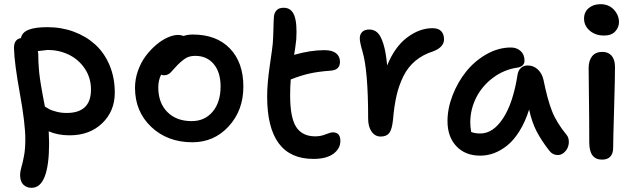

<svg xmlns="http://www.w3.org/2000/svg" viewBox="-20 -688 3043 918"><path d="M130.9 210Q106.9 210 91.6 194.8Q76.2 179.7 76.2 148.9Q76.2 131.8 82.5 110.6Q88.9 89.4 95 56.4Q101.1 23.4 101.1 -22Q101.1 -97.2 75 -241Q48.8 -384.8 46.9 -457Q46.4 -478.5 54.9 -491Q63.5 -503.4 80.1 -505.9Q85 -532.7 116 -545.4Q147 -558.1 207 -558.1Q274.4 -558.1 333 -536.4Q391.6 -514.6 435.1 -475.3Q478.5 -436 503.7 -376.5Q528.8 -316.9 528.8 -245.1Q528.8 -156.7 468.8 -98.9Q408.7 -41 313 -41Q256.3 -41 212.9 -60.1Q214.8 -23.9 214.8 -4.9Q214.8 210 130.9 210ZM163.1 -423.8Q163.1 -409.2 163.6 -395Q164.1 -380.9 165.5 -364.7Q167 -348.6 167.7 -338.4Q168.5 -328.1 171.4 -309.6Q174.3 -291 175.3 -284.2Q176.3 -277.3 180.2 -256.1Q184.1 -234.9 184.6 -231.2Q185.1 -227.5 189.9 -203.4Q194.8 -179.2 194.8 -178.2Q210.9 -168.5 218.8 -164.3Q226.6 -160.2 249.3 -154.1Q272 -147.9 298.8 -147.9Q415 -147.9 415 -259.8Q415 -315.9 385.5 -359.9Q356 -403.8 309.1 -426.5Q262.2 -449.2 208 -449.2Q202.6 -449.2 161.1 -443.8Q163.1 -432.1 163.1 -423.8Z M899.9 -7.8Q780.8 -7.8 703.1 -81.3Q625.5 -154.8 625.5 -268.1Q625.5 -309.6 639.6 -349.6Q653.8 -389.6 676.5 -419.9Q699.2 -450.2 726.6 -473.4Q753.9 -496.6 781.5 -508.8Q809.1 -521 831.5 -521Q844.7 -521 857.9 -516.1Q877.9 -522.9 901.9 -522.9Q1015.1 -522.9 1079.3 -456.1Q1143.6 -389.2 1143.6 -273.9Q1143.6 -160.6 1073.7 -84.2Q1003.9 -7.8 899.9 -7.8ZM736.8 -270Q736.8 -196.3 780 -152.6Q823.2 -108.9 896.5 -108.9Q959 -108.9 996.8 -154.1Q1034.7 -199.2 1034.7 -274.9Q1034.7 -342.3 1002 -381.6Q969.2 -420.9 913.6 -420.9Q887.2 -420.9 869.6 -410.6Q852.1 -400.4 828.6 -377Q820.8 -369.1 810.5 -357.4Q800.3 -345.7 795.4 -340.8Q790.5 -335.9 782.5 -332Q774.4 -328.1 764.6 -328.1Q756.3 -328.1 750.5 -331.1Q736.8 -304.2 736.8 -270Z M1478.5 71.8Q1257.3 71.8 1257.3 -227.1Q1257.3 -288.6 1270 -375Q1282.7 -461.4 1284.2 -480Q1286.6 -512.7 1287.4 -552.2Q1288.1 -591.8 1289.6 -606Q1290.5 -625.5 1301.8 -638.2Q1313 -650.9 1336.4 -650.9Q1372.6 -650.9 1387 -614.3Q1401.4 -577.6 1396.5 -499Q1392.1 -459 1386.2 -425.8Q1464.4 -448.2 1531.2 -448.2Q1568.4 -448.2 1586.9 -433.3Q1605.5 -418.5 1605.5 -392.1Q1605.5 -353 1560.5 -350.1Q1500.5 -345.7 1458.7 -336.2Q1417 -326.7 1370.1 -308.1Q1367.2 -273.4 1367.2 -231.9Q1367.2 -125.5 1396.2 -80.8Q1425.3 -36.1 1487.3 -36.1Q1513.7 -36.1 1537.1 -45.7Q1560.5 -55.2 1571.3 -55.2Q1607.4 -55.2 1607.4 -14.2Q1607.4 22.5 1574.2 47.1Q1541 71.8 1478.5 71.8Z M1800.3 -35.2Q1772.9 -35.2 1756.6 -58.8Q1740.2 -82.5 1740.2 -121.1Q1740.2 -350.1 1713.4 -440.9Q1700.2 -485.8 1700.2 -504.9Q1700.2 -523.9 1711.9 -535.4Q1723.6 -546.9 1746.1 -546.9Q1768.6 -546.9 1784.7 -532Q1800.8 -517.1 1813 -478.3Q1825.2 -439.5 1831.1 -375Q1867.2 -463.9 1926.3 -508.5Q1985.4 -553.2 2047.4 -553.2Q2076.2 -553.2 2089.6 -538.8Q2103 -524.4 2103 -500Q2103 -462.9 2052.2 -442.9Q2002 -427.2 1966.1 -397.2Q1930.2 -367.2 1908.7 -323.5Q1887.2 -279.8 1876 -231Q1864.7 -182.1 1859.4 -118.2Q1854.5 -69.3 1841.3 -52.2Q1828.1 -35.2 1800.3 -35.2Z M2275.9 56.2Q2204.6 56.2 2162.1 11.2Q2119.6 -33.7 2119.6 -108.9Q2119.6 -169.9 2144.3 -233.2Q2168.9 -296.4 2209.5 -346.7Q2250 -397 2306.6 -429Q2363.3 -460.9 2422.9 -460.9Q2450.7 -460.9 2469.2 -444.1Q2487.8 -427.2 2487.8 -397.9Q2487.8 -384.8 2479.5 -376.2Q2471.2 -367.7 2456.5 -365.2Q2390.1 -356 2337.2 -316.2Q2284.2 -276.4 2256.3 -220.2Q2228.5 -164.1 2228.5 -103Q2228.5 -80.1 2232.9 -57.1Q2249.5 -49.8 2276.9 -49.8Q2337.9 -49.8 2385.7 -123Q2433.6 -196.3 2454.6 -331.1Q2457.5 -351.1 2470.5 -363Q2483.4 -375 2502.9 -375Q2530.8 -375 2551.3 -356Q2571.8 -336.9 2578.6 -306.2Q2597.2 -213.4 2618.9 -157.7Q2640.6 -102.1 2689 -43Q2698.2 -32.2 2699.5 -15.4Q2700.7 1.5 2694.8 16.4Q2689 31.2 2676 42.2Q2663.1 53.2 2647 53.2Q2621.6 53.2 2605 30.8Q2568.8 -16.1 2546.4 -58.6Q2523.9 -101.1 2509.8 -164.1Q2491.2 -105.5 2464.1 -61.8Q2437 -18.1 2405.8 7.1Q2374.5 32.2 2342.3 44.2Q2310.1 56.2 2275.9 56.2Z M2868.2 -518.1Q2826.7 -518.1 2799.6 -541.5Q2772.5 -564.9 2772.5 -599.1Q2772.5 -630.4 2794.7 -649.2Q2816.9 -668 2851.6 -668Q2891.1 -668 2915.3 -641.6Q2939.5 -615.2 2939.5 -582Q2939.5 -557.1 2921.4 -537.6Q2903.3 -518.1 2868.2 -518.1ZM2858.4 75.2Q2797.4 75.2 2797.4 -6.8Q2797.4 -117.2 2795.9 -220.9Q2794.4 -324.7 2794.4 -362.8Q2794.4 -397.5 2810.8 -418.7Q2827.1 -439.9 2860.4 -439.9Q2887.7 -439.9 2903.8 -422.1Q2919.9 -404.3 2920.4 -369.1Q2920.9 -331.1 2916.3 -173.3Q2911.6 -15.6 2911.6 20Q2911.6 45.4 2898.4 60.3Q2885.3 75.2 2858.4 75.2Z"/></svg>

Font: Shantell Sans Bouncy
Style: Regular
Weight: 500
Designer: Stephen Nixon, Anya Danilova, Shantell Martin
Foundry: Arrow Type
Version: Version 1.006;[9816181b4]